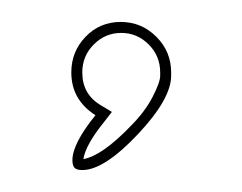

<svg xmlns="http://www.w3.org/2000/svg" viewBox="-20 -818 221 175"><path d="M136 -752V-749Q136 -728 106 -696Q75 -663 55 -663Q50 -663 48 -665Q46 -667 46 -672Q46 -687 67 -713Q45 -727 45 -752Q45 -771 58 -784.5Q71 -798 90 -798Q109 -798 122.5 -784.5Q136 -771 136 -752ZM126 -752Q126 -767 115.5 -777.5Q105 -788 90.5 -788Q76 -788 65.5 -777.5Q55 -767 55 -752Q55 -732 72 -722L82 -716L75 -707Q58 -686 56 -673Q73 -676 99 -703Q112 -716 119 -729.5Q126 -743 126 -749Z"/></svg>

Font: Soda Fountain
Style: OutlineOblique
Weight: 400
Version: Version 1.0